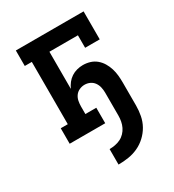

<svg xmlns="http://www.w3.org/2000/svg" viewBox="-179 -633 857 945"><g transform="rotate(-30 250.0 -160.5)"><path d="M215 209V121Q231 121 247 118Q263 115 277.5 108Q292 101 303.5 89Q315 77 322 62.5Q329 48 332 32Q335 16 335 0V-131Q335 -146 331.5 -161.5Q328 -177 319 -189.5Q310 -202 296 -208.5Q282 -215 266 -215Q251 -215 236.5 -208.5Q222 -202 213 -189.5Q204 -177 201 -161.5Q198 -146 198 -131V-88H260V0H58V-88H98V-442H58V-530H443V-371H360V-442H198V-231Q205 -247 216 -261Q227 -275 241.5 -284.5Q256 -294 273 -298.5Q290 -303 307 -303Q328 -303 347.5 -297Q367 -291 382.5 -278Q398 -265 408.5 -247.5Q419 -230 425 -210.5Q431 -191 433 -171Q435 -151 435 -131V0Q435 29 429.5 57.5Q424 86 410 111Q396 136 374.5 156Q353 176 327 188Q301 200 272.5 204.5Q244 209 215 209Z"/></g></svg>

Font: Iosevka Slab Semibold
Style: Regular
Weight: 600
Monospace: yes
Designer: Belleve Invis
Foundry: Belleve Invis
Version: Version 11.1.1; ttfautohint (v1.8.3)